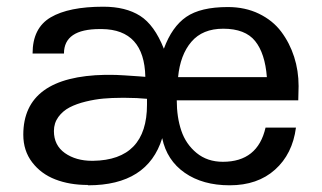

<svg xmlns="http://www.w3.org/2000/svg" viewBox="-20 -534 950 567"><path d="M768.1 -306.2Q762.7 -376.5 733.4 -412.8Q704.1 -449.2 639.2 -449.2Q578.1 -449.2 545.2 -410.6Q512.2 -372.1 505.9 -306.2ZM240.2 13.2 238.8 12.2Q185.5 12.2 143.3 -4.2Q101.1 -20.5 75 -54.7Q48.8 -88.9 48.8 -136.2Q48.8 -308.6 291 -313H306.2Q322.3 -313 346.7 -311.5Q371.1 -310.1 389.6 -308.6Q408.2 -307.1 409.2 -307.1Q406.2 -446.8 280.8 -448.2H274.9Q168.9 -448.2 168.9 -376H76.2Q76.2 -451.2 129.6 -482.7Q183.1 -514.2 285.2 -514.2Q351.1 -514.2 393.6 -487.3Q436 -460.4 463.9 -390.1Q487.8 -455.1 530 -484.1Q572.3 -513.2 652.8 -513.2Q704.1 -513.2 744.9 -493.4Q785.6 -473.6 810.5 -440.4Q835.4 -407.2 848.6 -366.2Q861.8 -325.2 861.8 -279.8L860.8 -237.8H502Q502 -188 515.4 -148.2Q528.8 -108.4 560.5 -82.3Q592.3 -56.2 638.2 -56.2Q741.2 -56.2 764.2 -157.2H854Q843.8 -79.1 792.2 -33Q740.7 13.2 658.2 13.2Q578.6 13.2 525.6 -23.7Q472.7 -60.5 459 -126Q416 13.2 240.2 13.2ZM414.1 -242.2Q384.3 -245.1 352.1 -245.1H336.9Q310.5 -245.1 285.6 -242.9Q260.7 -240.7 233.4 -234.1Q206.1 -227.5 185.8 -217Q165.5 -206.5 152.3 -188.5Q139.2 -170.4 139.2 -147Q139.2 -105 171.6 -82Q204.1 -59.1 252 -59.1H254.9Q414.1 -61.5 414.1 -225.1Z"/></svg>

Font: Perun
Style: Regular
Weight: 400
Version: Version 1.0000